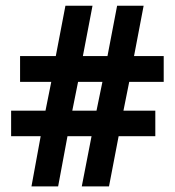

<svg xmlns="http://www.w3.org/2000/svg" viewBox="-20 -662 622 682"><path d="M257.3 -371.1 236.8 -269H322.8L343.8 -371.1ZM561.5 -371.1H439L418.5 -269H531.7V-178.2H401.4L367.2 0H270.5L305.2 -178.2H219.7L186.5 0H91.8L124.5 -178.2H19.5V-269H141.6L162.1 -371.1H51.3V-462.9H178.2L212.4 -641.6H308.6L274.4 -462.9H361.8L396 -641.6H490.2L456.1 -462.9H561.5Z"/></svg>

Font: Khula Bold
Style: Regular
Weight: 700
Designer: Erin McLaughlin, Steve Matteson
Version: Version 1.000;PS 1.0;hotconv 1.0.72;makeotf.lib2.5.5900